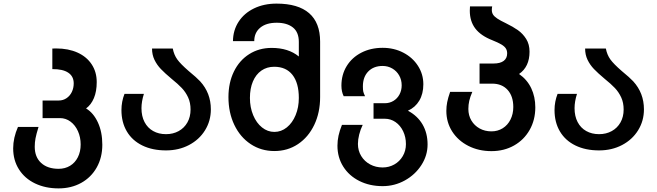

<svg xmlns="http://www.w3.org/2000/svg" viewBox="-20 -819 3640 1064"><path d="M53 3Q53 -55 79.5 -115.5H193.5Q181 -75 176.8 -52.5Q172.5 -30 172.5 -6Q172.5 51.5 208 84Q243.5 116.5 305 116.5Q340.5 116.5 368.2 99.8Q396 83 411.5 52.2Q427 21.5 427 -18.5Q427 -58.5 412 -92Q397 -125.5 370.8 -145Q344.5 -164.5 312.5 -164.5H216V-262H305.5Q329.5 -262 348.5 -274.8Q367.5 -287.5 378 -309.2Q388.5 -331 388.5 -357Q388.5 -396 358.2 -416.2Q328 -436.5 270 -436V-550Q277 -550.5 291.5 -550.5Q359 -550.5 409.8 -527.5Q460.5 -504.5 488.2 -462.2Q516 -420 516 -364Q516 -312.5 500.5 -275.5Q485 -238.5 457 -218Q498 -193.5 522.5 -140.5Q547 -87.5 547 -17Q547 54 516 109Q485 164 430 194.5Q375 225 304.5 225Q231.5 225 174.2 197.5Q117 170 85 119.5Q53 69 53 3Z M653 -209Q653 -256 670 -299H777.5Q764 -256.5 764 -219.5Q764 -175 781 -142.5Q798 -110 828.8 -92.8Q859.5 -75.5 900 -75.5Q939 -75.5 970 -92.5Q1001 -109.5 1018.5 -140.5Q1036 -171.5 1036 -212Q1036 -250 1022.5 -279.2Q1009 -308.5 987.5 -331.2Q966 -354 930.5 -382.5Q893.5 -413.5 871.5 -436.5Q849.5 -459.5 836 -487.5Q822.5 -515.5 822.5 -550H937.5Q944 -515.5 962.2 -490Q980.5 -464.5 1025.5 -425.5Q1070.5 -388.5 1089 -368.5Q1148.5 -303.5 1148.5 -213Q1148.5 -149 1116.2 -97Q1084 -45 1027.2 -15.2Q970.5 14.5 900 14.5Q824.5 14.5 768.8 -12.8Q713 -40 683 -90.5Q653 -141 653 -209Z M1246 -281Q1246 -360.5 1276.2 -422.5Q1306.5 -484.5 1361 -519Q1415.5 -553.5 1485.5 -553.5Q1578 -553.5 1636 -506V-586.5Q1636 -641 1603 -667Q1570 -693 1513.5 -693Q1455 -693 1422 -665.5Q1389 -638 1389 -591H1271Q1271.5 -651 1302.2 -698.5Q1333 -746 1387.8 -772.5Q1442.5 -799 1512.5 -799Q1632 -799 1693 -746Q1754 -693 1754 -588.5V-281Q1754 -195 1721.5 -127Q1689 -59 1631.5 -20.5Q1574 18 1500.5 18Q1427 18 1369 -20.5Q1311 -59 1278.5 -127Q1246 -195 1246 -281ZM1636 -276Q1636 -359 1600.8 -404Q1565.5 -449 1499.5 -449Q1459 -449 1428.5 -427.8Q1398 -406.5 1381.5 -367.5Q1365 -328.5 1365 -276Q1365 -224 1383 -180.8Q1401 -137.5 1432 -112.8Q1463 -88 1500.5 -88Q1538.5 -88 1569.5 -113Q1600.5 -138 1618.2 -181Q1636 -224 1636 -276Z M1850 -11.5Q1850 -39.5 1856 -67.2Q1862 -95 1875 -127H1990Q1977.5 -101.5 1970.5 -73.5Q1963.5 -45.5 1963.5 -21.5Q1963.5 16 1981.8 45.8Q2000 75.5 2031.2 92.2Q2062.5 109 2100.5 109Q2135.5 109 2165 92.5Q2194.5 76 2212 46.2Q2229.5 16.5 2229.5 -20.5Q2229.5 -59.5 2214 -91.8Q2198.5 -124 2171.8 -142.5Q2145 -161 2112.5 -161H2050V-247H2112.5Q2139 -247 2160.5 -260Q2182 -273 2194 -295.8Q2206 -318.5 2206 -346Q2206 -376.5 2192 -401Q2178 -425.5 2153.8 -439.5Q2129.5 -453.5 2100.5 -453.5Q2050.5 -453.5 2020.8 -423Q1991 -392.5 1991 -340.5Q1991 -321 1993.2 -311.2Q1995.5 -301.5 2003 -286H1884.5Q1872 -311 1872 -344.5Q1872 -405 1901.2 -452.8Q1930.5 -500.5 1982.5 -527.2Q2034.5 -554 2100.5 -554Q2163.5 -554 2215 -527.2Q2266.5 -500.5 2296.2 -454.2Q2326 -408 2326 -352Q2326 -299 2303.5 -261.2Q2281 -223.5 2240.5 -205.5Q2294 -177 2321.8 -129Q2349.5 -81 2349.5 -18.5Q2349.5 42.5 2315.2 95.8Q2281 149 2223.8 180.8Q2166.5 212.5 2100.5 212.5Q2028.5 212.5 1971.2 183.8Q1914 155 1882 104Q1850 53 1850 -11.5Z M2453.5 -204.5Q2453.5 -229 2458.2 -253Q2463 -277 2474.5 -310H2597.5Q2585.5 -282.5 2580.5 -260.5Q2575.5 -238.5 2575.5 -215Q2575.5 -179.5 2592.2 -151.2Q2609 -123 2638 -107Q2667 -91 2703.5 -91Q2738 -91 2765.8 -108.2Q2793.5 -125.5 2809 -156.5Q2824.5 -187.5 2824.5 -226Q2824.5 -286 2793 -320.8Q2761.5 -355.5 2707.5 -355.5H2637.5V-467H2714.5Q2752 -467 2771.2 -481.5Q2790.5 -496 2790.5 -523Q2790.5 -539 2783.2 -550.5Q2776 -562 2758.5 -572.5Q2741 -583 2708.5 -596Q2644.5 -621 2614 -661Q2583.5 -701 2583.5 -759.5Q2583.5 -775.5 2584.5 -783.5H2707.5Q2705.5 -773.5 2705.5 -763.5Q2705.5 -749.5 2712.2 -738.5Q2719 -727.5 2735.8 -716.2Q2752.5 -705 2784 -690Q2823 -671 2850.2 -651.8Q2877.5 -632.5 2896 -603Q2914.5 -573.5 2914.5 -532.5Q2914.5 -449 2856.5 -409Q2901.5 -377.5 2924 -330Q2946.5 -282.5 2946.5 -224Q2946.5 -154.5 2915.2 -99.2Q2884 -44 2828.8 -12.8Q2773.5 18.5 2703.5 18.5Q2632.5 18.5 2575.5 -10.5Q2518.5 -39.5 2486 -90.2Q2453.5 -141 2453.5 -204.5Z M3053 -209Q3053 -256 3070 -299H3177.5Q3164 -256.5 3164 -219.5Q3164 -175 3181 -142.5Q3198 -110 3228.8 -92.8Q3259.5 -75.5 3300 -75.5Q3339 -75.5 3370 -92.5Q3401 -109.5 3418.5 -140.5Q3436 -171.5 3436 -212Q3436 -250 3422.5 -279.2Q3409 -308.5 3387.5 -331.2Q3366 -354 3330.5 -382.5Q3293.5 -413.5 3271.5 -436.5Q3249.5 -459.5 3236 -487.5Q3222.5 -515.5 3222.5 -550H3337.5Q3344 -515.5 3362.2 -490Q3380.5 -464.5 3425.5 -425.5Q3470.5 -388.5 3489 -368.5Q3548.5 -303.5 3548.5 -213Q3548.5 -149 3516.2 -97Q3484 -45 3427.2 -15.2Q3370.5 14.5 3300 14.5Q3224.5 14.5 3168.8 -12.8Q3113 -40 3083 -90.5Q3053 -141 3053 -209Z"/></svg>

Font: JuliaMono
Style: Bold
Weight: 700
Monospace: yes
Designer: cormullion
Foundry: corm
Version: Version 0.055; ttfautohint (v1.8.4)